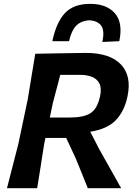

<svg xmlns="http://www.w3.org/2000/svg" viewBox="-20 -998 730 1018"><path d="M17 0Q32 -59 45.8 -112.5Q59.5 -166 77 -233.5L127.5 -473Q139 -544 148.2 -599.8Q157.5 -655.5 167 -713Q221.5 -714 290 -715.2Q358.5 -716.5 434.5 -717.5Q562.5 -717.5 620.8 -656.5Q679 -595.5 656 -487Q640 -409.5 595 -361.8Q550 -314 458.5 -299.5L506.5 -206.5Q525 -173.5 546 -136.2Q567 -99 587 -63.2Q607 -27.5 622.5 0H445.5Q428 -44 412 -83.5Q396 -123 380.5 -160.5L331 -266.5H221L214 -233.5Q203.5 -165.5 195 -111.8Q186.5 -58 177 0ZM408.5 -601H299.5Q290.5 -566.5 281 -530.5Q271.5 -494.5 260.5 -453L244 -375H352.5Q423 -375 459.5 -397.8Q496 -420.5 510.5 -487.5Q520 -532.5 506 -557.2Q492 -582 465 -591.5Q438 -601 408.5 -601ZM522.5 -775.5Q535.5 -835 517 -861.2Q498.5 -887.5 454 -890.5Q408 -887.5 383 -860.8Q358 -834 346 -779.5H257.5Q278.5 -879.5 324.2 -928.5Q370 -977.5 458.5 -977.5Q545.5 -977.5 589.2 -927.5Q633 -877.5 612.5 -779.5Z"/></svg>

Font: Commissioner Loud SemiBold
Style: Italic
Weight: 600
Italic angle: -12°
Designer: Kostas Bartsokas
Foundry: Kostas Bartsokas
Version: Version 1.000; ttfautohint (v1.8.3)